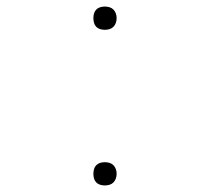

<svg xmlns="http://www.w3.org/2000/svg" viewBox="-20 -558 640 586"><path d="M300 -467Q293 -467 286 -469Q279 -471 274 -476Q269 -481 267 -488Q265 -495 265 -503Q265 -510 267 -517Q269 -524 274 -529Q279 -534 286 -536Q293 -538 300 -538Q307 -538 314 -536Q321 -534 326 -529Q331 -524 333.5 -517Q336 -510 336 -503Q336 -495 333.5 -488Q331 -481 326 -476Q321 -471 314 -469Q307 -467 300 -467ZM300 8Q293 8 286 6Q279 4 274 -1Q269 -6 267 -13Q265 -20 265 -28Q265 -35 267 -42Q269 -49 274 -54Q279 -59 286 -61Q293 -63 300 -63Q307 -63 314 -61Q321 -59 326 -54Q331 -49 333.5 -42Q336 -35 336 -28Q336 -20 333.5 -13Q331 -6 326 -1Q321 4 314 6Q307 8 300 8Z"/></svg>

Font: Iosevka Curly Thin Extended
Style: Regular
Weight: 100
Width: 7
Monospace: yes
Designer: Belleve Invis
Foundry: Belleve Invis
Version: Version 11.1.0; ttfautohint (v1.8.3)